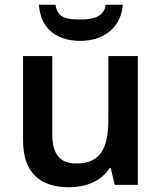

<svg xmlns="http://www.w3.org/2000/svg" viewBox="-20 -778 681 808"><path d="M497 -758H425C418 -706 369 -696 320 -696C261 -696 220 -702 214 -758H144C149 -666 210 -606 318 -606C423 -606 490 -668 497 -758ZM560 -542H436V-275C436 -156 404 -90 301 -90C232 -90 200 -130 200 -212V-542H77V-188C77 -50 149 10 271 10C340 10 405 -14 440 -70H446L463 0H560Z"/></svg>

Font: Noto Sans New Tai Lue Semibold
Style: Regular
Weight: 600
Designer: Monotype Design Team
Foundry: Monotype Imaging Inc.
Version: Version 2.004